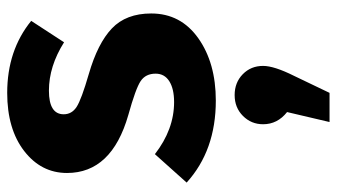

<svg xmlns="http://www.w3.org/2000/svg" viewBox="-216 -372 913 520"><g transform="rotate(-90 240.0 -111.5)"><path d="M249 -548Q364 -548 444 -483L386 -394Q321 -435 255 -435Q191 -435 191 -395Q191 -373 211 -360Q231 -347 300 -327Q383 -303 423.5 -264.5Q464 -226 464 -158Q464 -78 397 -30.5Q330 17 228 17Q93 17 6 -62L83 -148Q150 -96 224 -96Q260 -96 280.5 -109Q301 -122 301 -146Q301 -173 281 -186.5Q261 -200 189 -220Q32 -265 32 -386Q32 -456 91.5 -502Q151 -548 249 -548ZM322 145Q322 175 295 229L249 325H170L197 210Q164 184 164 145Q164 113 186.5 90.5Q209 68 243 68Q277 68 299.5 90Q322 112 322 145Z"/></g></svg>

Font: Fira Sans
Style: Bold
Weight: 700
Designer: bBox Type GmbH & Carrois Corporate GbR & Edenspiekermann AG
Foundry: bBox Type GmbH & Carrois Corporate GbR & Edenspiekermann AG
Version: Version 4.301;PS 004.301;hotconv 1.0.88;makeotf.lib2.5.64775